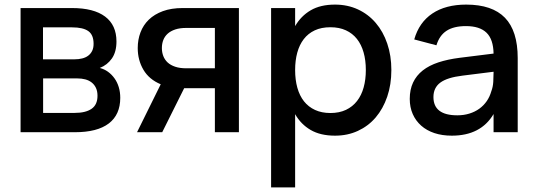

<svg xmlns="http://www.w3.org/2000/svg" viewBox="-20 -575 2332 835"><path d="M306 0H69.5V-540H293Q387.5 -540 437 -503Q486.5 -466 486.5 -394.5Q486.5 -349.5 466.8 -321Q447 -292.5 414 -279.5Q433.5 -274.5 449.8 -262.8Q466 -251 478 -234.2Q490 -217.5 496.5 -196Q503 -174.5 503 -149.5Q503 -76 453 -38Q403 0 306 0ZM293.5 -456H167V-317H303.5Q322 -317 337.2 -320.8Q352.5 -324.5 363.5 -332.8Q374.5 -341 380.8 -353.8Q387 -366.5 387 -384.5Q387 -423.5 364 -439.8Q341 -456 293.5 -456ZM305 -84Q352.5 -84 378.2 -101.8Q404 -119.5 404 -158.5Q404 -178.5 397.2 -192.8Q390.5 -207 378.8 -216.2Q367 -225.5 351 -229.8Q335 -234 316 -234H167.5V-84Z M576 0 679 -208.5Q628.5 -229.5 603.8 -271.5Q579 -313.5 579 -366Q579 -402.5 591 -434.2Q603 -466 627.2 -489.5Q651.5 -513 688.2 -526.5Q725 -540 774.5 -540H1019V0H914.5V-191.5H781L685.5 0ZM789.5 -453.5Q762 -453.5 742 -446.8Q722 -440 709.2 -428.5Q696.5 -417 690.2 -401Q684 -385 684 -366Q684 -347.5 690.2 -331.2Q696.5 -315 709.2 -303.2Q722 -291.5 742 -284.8Q762 -278 789.5 -278H914.5V-453.5Z M1159 240V-540H1263.5V-461.5Q1289 -505.5 1331.2 -530.2Q1373.5 -555 1437 -555Q1491.5 -555 1536.8 -534Q1582 -513 1614.2 -475.2Q1646.5 -437.5 1664.2 -385.2Q1682 -333 1682 -270.5Q1682 -207 1664 -154.5Q1646 -102 1613.8 -64.2Q1581.5 -26.5 1536.5 -5.8Q1491.5 15 1437 15Q1373.5 15 1331 -9.8Q1288.5 -34.5 1263.5 -78.5V240ZM1417 -83.5Q1455.5 -83.5 1484.5 -97.2Q1513.5 -111 1532.8 -135.8Q1552 -160.5 1561.5 -194.8Q1571 -229 1571 -270.5Q1571 -313 1561.2 -347.2Q1551.5 -381.5 1532.2 -405.8Q1513 -430 1484.2 -443.2Q1455.5 -456.5 1417 -456.5Q1377.5 -456.5 1348.8 -443Q1320 -429.5 1301 -404.8Q1282 -380 1272.8 -346Q1263.5 -312 1263.5 -270.5Q1263.5 -228 1273.2 -193.2Q1283 -158.5 1302.2 -134.2Q1321.5 -110 1350.2 -96.8Q1379 -83.5 1417 -83.5Z M2007.5 -555Q2120.5 -555 2176 -497.8Q2231.5 -440.5 2231.5 -322.5V0H2126.5V-79Q2071 15 1945 15Q1903 15 1869.2 3.8Q1835.5 -7.5 1811.8 -28.5Q1788 -49.5 1775 -79Q1762 -108.5 1762 -145Q1762 -185.5 1776.5 -216.2Q1791 -247 1818.8 -268.8Q1846.5 -290.5 1886.8 -303.8Q1927 -317 1978 -323.5L2126.5 -342Q2125.5 -404 2095.8 -432.8Q2066 -461.5 2006.5 -461.5Q1953.5 -461.5 1922.2 -441.2Q1891 -421 1878 -378L1781.5 -403.5Q1802.5 -477.5 1860.2 -516.2Q1918 -555 2007.5 -555ZM1991 -246Q1925 -238 1895 -215.8Q1865 -193.5 1865 -153Q1865 -73.5 1969 -73.5Q1997 -73.5 2021.2 -81Q2045.5 -88.5 2064.5 -102.2Q2083.5 -116 2096.8 -135.2Q2110 -154.5 2116.5 -177.5Q2124 -197 2125.2 -219.2Q2126.5 -241.5 2126.5 -259.5V-263Z"/></svg>

Font: Vela Sans SemBd
Style: Regular
Weight: 600
Designer: Principal design: Mikhail Sharanda - project Manrope.
Design modification: Ravid Balaliev
Foundry: Mikhail Sharanda
Version: Version 1.001